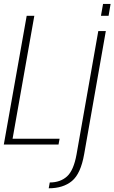

<svg xmlns="http://www.w3.org/2000/svg" viewBox="-36 -758 600 1007"><path d="M-16 0H271L276.5 -30.5H30L144 -675H104ZM219.5 229.5Q295.5 229.5 341.5 191.2Q387.5 153 405.5 50L519 -595H479.5L365.5 51.5Q350.5 135.5 315.5 167.2Q280.5 199 225 199ZM504.5 -737.5 493.5 -675H533.5L544 -737.5Z"/></svg>

Font: Anybody SemiCondensed ExtraLight
Style: Italic
Weight: 250
Width: 4
Italic angle: -10°
Version: Version 1.113;gftools[0.9.25]